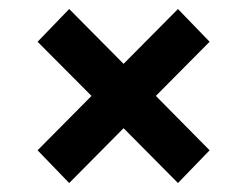

<svg xmlns="http://www.w3.org/2000/svg" viewBox="-20 -538 546 424"><path d="M442.9 -445.8 324.2 -326.2 442.9 -206.1 373 -133.8 252.9 -254.9 132.8 -133.8 63 -206.1 182.1 -326.2 63 -445.8 132.8 -518.1 252.9 -397 373 -518.1Z"/></svg>

Font: Montserrat-SemiBold
Style: Regular
Weight: 600
Designer: Julieta Ulanovsky
Foundry: Julieta Ulanovsky
Version: Version 6.001